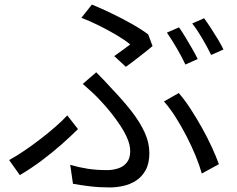

<svg xmlns="http://www.w3.org/2000/svg" viewBox="-20 -785 1040 842"><path d="M481 -539Q501 -553 520.5 -567.5Q540 -582 551 -590Q530 -608 494 -629.5Q458 -651 417 -671.5Q376 -692 337 -707L383 -765Q422 -749 468 -727Q514 -705 557.5 -680.5Q601 -656 630 -634L649 -583Q640 -575 626 -564Q612 -553 595.5 -540Q579 -527 562.5 -514.5Q546 -502 532 -492ZM288 -62Q326 -51 364.5 -45Q403 -39 450 -39Q473 -39 496.5 -46Q520 -53 535.5 -71.5Q551 -90 551 -122Q551 -148 539 -176.5Q527 -205 507.5 -234.5Q488 -264 466 -291.5Q444 -319 423 -341Q407 -359 385.5 -379Q364 -399 343 -417L402 -468Q421 -449 439.5 -429.5Q458 -410 475 -391Q522 -342 558 -295.5Q594 -249 614.5 -204Q635 -159 635 -114Q635 -68 618.5 -38.5Q602 -9 576 7.5Q550 24 520 30.5Q490 37 463 37Q415 37 374 32Q333 27 300 21ZM865 -24Q855 -60 837.5 -102.5Q820 -145 797.5 -188.5Q775 -232 750 -271.5Q725 -311 699 -340L764 -377Q790 -347 816 -307Q842 -267 866 -224Q890 -181 909 -139.5Q928 -98 940 -65ZM322 -219Q293 -190 252 -153.5Q211 -117 163.5 -81.5Q116 -46 67 -17L20 -83Q51 -100 86.5 -124Q122 -148 157 -175Q192 -202 223 -229Q254 -256 275 -279ZM765 -665Q778 -647 793 -622Q808 -597 822.5 -572Q837 -547 847 -526L793 -502Q779 -533 755.5 -573Q732 -613 712 -642ZM875 -705Q889 -686 905 -661.5Q921 -637 936 -612Q951 -587 960 -568L906 -544Q890 -577 867.5 -615.5Q845 -654 823 -682Z"/></svg>

Font: Farlight84_Sys_V01
Style: Regular
Weight: 400
Designer: Ryoko NISHIZUKA  (kana, bopomofo & ideographs); Paul D. Hunt (Latin, Greek & Cyrillic); Sandoll Communications , Soo-you
Foundry: Adobe
Version: Version 2.004;October 29, 2024;FontCreator 14.0.0.2814 64-bi